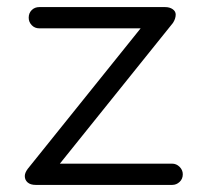

<svg xmlns="http://www.w3.org/2000/svg" viewBox="-20 -522 586 542"><path d="M466 -60Q478 -60 487 -51Q496 -42 496 -30Q496 -17 487 -8.5Q478 0 466 0H81Q66 0 58 -7Q50 -14 50 -25Q50 -34 58 -45L377 -442H91Q78 -442 69.5 -451Q61 -460 61 -472Q61 -485 69.5 -493.5Q78 -502 91 -502H446Q459 -502 467.5 -496Q476 -490 476 -481Q476 -469 468 -457L149 -60Z"/></svg>

Font: Tsukimi Rounded
Style: Regular
Weight: 400
Designer: Takashi Funayama
Foundry: Takashi Funayama
Version: Version 1.032; ttfautohint (v1.8.3)